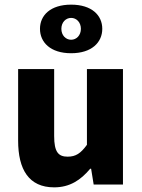

<svg xmlns="http://www.w3.org/2000/svg" viewBox="-20 -794 612 826"><path d="M213 12C280 12 327 -19 368 -68H372L383 0H509V-497H354V-171C327 -134 306 -120 271 -120C231 -120 213 -140 213 -209V-497H58V-189C58 -65 104 12 213 12ZM286 -565C375 -565 420 -612 420 -670C420 -728 375 -774 286 -774C197 -774 152 -728 152 -670C152 -612 197 -565 286 -565ZM286 -623C263 -623 244 -642 244 -670C244 -698 263 -717 286 -717C309 -717 328 -698 328 -670C328 -642 309 -623 286 -623Z"/></svg>

Font: Source Sans Pro
Style: Bold
Weight: 700
Designer: Paul D. Hunt
Foundry: Adobe Systems Incorporated
Version: Version 3.006;hotconv 1.0.111;makeotfexe 2.5.65597